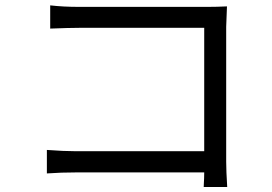

<svg xmlns="http://www.w3.org/2000/svg" viewBox="-20 -706 1040 734"><path d="M848.6 8.8H758.8Q758.8 3.9 759.3 -4.4Q759.8 -12.7 760.3 -24.9Q760.7 -37.1 760.7 -46.9H272.5Q213.9 -46.9 159.2 -43V-132.8Q224.6 -127.9 269.5 -127.9H760.7V-599.6H282.2Q245.1 -599.6 171.9 -596.7V-685.5Q221.7 -679.7 281.2 -679.7H774.4Q808.6 -679.7 847.7 -681.6Q844.7 -611.3 844.7 -603.5V-87.9Q844.7 -53.7 848.6 8.8Z"/></svg>

Font: GenEi Gothic M Regular
Style: Regular
Weight: 400
Designer: o_tamon (Modified); [Source Han Sans]
Ryoko NISHIZUKA  (kana & ideographs); Paul D. Hunt (Latin, Greek & Cyrillic); Wenl
Version: Version 1.1a;Original Version 1.004